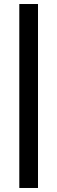

<svg xmlns="http://www.w3.org/2000/svg" viewBox="-20 -743 285 955"><path d="M76 192V-723H169V192Z"/></svg>

Font: Archivo Variable SemiBold
Style: Regular
Weight: 600
Designer: Hector Gatti
Foundry: Omnibus-Type
Version: Version 2.001